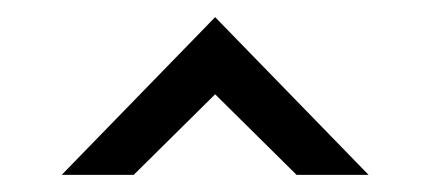

<svg xmlns="http://www.w3.org/2000/svg" viewBox="-20 -850 494 224"><path d="M52 -646H136L231 -740L326 -646H410L231 -830Z"/></svg>

Font: bitstorm
Style: exext
Weight: 400
Version: Version 0.2